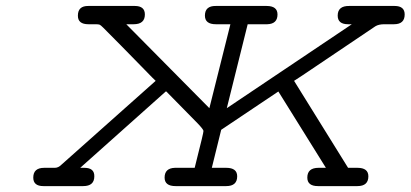

<svg xmlns="http://www.w3.org/2000/svg" viewBox="-20 -631 1392 651"><path d="M92.8 -28.8Q92.8 -62 129.9 -62H166Q178.2 -62 189 -73.2L507.8 -356.9Q503.9 -359.9 469.5 -395.5Q435.1 -431.2 391.1 -475.6Q347.2 -520 330.1 -537.1Q321.3 -545.9 317.6 -547.4Q314 -548.8 303.2 -548.8H279.8Q243.7 -548.8 244.1 -578.1Q244.1 -611.3 279.8 -610.8H437Q471.2 -610.8 471.2 -582Q471.2 -548.8 433.1 -548.8H408.2L689.9 -264.2L761.2 -548.8H711.9Q674.8 -548.8 674.8 -578.1Q674.8 -611.3 711.9 -610.8H883.8Q920.9 -610.8 920.9 -582Q920.9 -549.8 886.2 -548.8H819.8L749 -264.2L1172.9 -548.8H1160.2Q1125 -548.8 1125 -578.1Q1125 -611.3 1164.1 -610.8H1317.9Q1352.1 -610.8 1352.1 -582Q1352.1 -548.8 1315.9 -548.8H1283.2Q1264.2 -548.8 1252.9 -542L1004.9 -375Q986.8 -362.8 977.1 -356.9L1160.2 -62H1191.9Q1229 -62 1229 -33.2Q1229 0 1191.9 0H1058.1Q1022 0 1022 -28.8Q1022 -62 1060.1 -62H1085L923.8 -320.8L730 -190.9L698.2 -62H747.1Q784.2 -62 784.2 -33.2Q784.2 0 747.1 0H575.2Q538.1 0 538.1 -28.8Q538.1 -61 573.2 -62H640.1Q643.1 -74.2 650.6 -104.5Q658.2 -134.8 664.1 -158.9Q669.9 -183.1 669.9 -187Q669.9 -191.9 650.4 -212.4Q630.9 -232.9 597.4 -266.4Q564 -299.8 543.9 -320.8H542L252 -62H266.1Q300.3 -62 299.8 -33.2Q299.8 0 262.2 0H127Q92.8 0 92.8 -28.8Z"/></svg>

Font: CMU Typewriter Text Variable Width
Style: Italic
Weight: 500
Italic angle: -14.04°
Version: Version 0.7.0